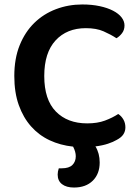

<svg xmlns="http://www.w3.org/2000/svg" viewBox="-20 -643 619 859"><path d="M537 -529Q537 -509 526 -494.5Q515 -480 501 -472Q475 -489 443 -503Q411 -517 364 -517Q279 -517 228.5 -462Q178 -407 178 -303Q178 -197 230 -144Q282 -91 370 -91Q416 -91 449.5 -103.5Q483 -116 509 -133Q523 -124 532 -108.5Q541 -93 541 -73Q541 -56 532 -42Q523 -28 502 -17Q487 -8 463 0Q439 8 407 12Q426 43 426 84Q426 135 395 165.5Q364 196 311 196Q277 196 257.5 181Q238 166 238 138Q238 125 243 110H256Q289 110 304 95Q319 80 319 56Q319 36 307 13Q250 7 202 -15.5Q154 -38 119 -77.5Q84 -117 64 -173Q44 -229 44 -303Q44 -381 68 -440.5Q92 -500 133.5 -540.5Q175 -581 230.5 -602Q286 -623 348 -623Q391 -623 426 -615.5Q461 -608 486 -595Q511 -582 524 -565Q537 -548 537 -529Z"/></svg>

Font: Baloo Chettan 2 SemiBold
Style: Regular
Weight: 600
Designer: Maithili Shingre, Unnati Kotecha and Ek Type
Foundry: Ek Type
Version: Version 1.640;hotconv 1.0.111;makeotfexe 2.5.65597; ttfautoh